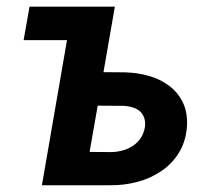

<svg xmlns="http://www.w3.org/2000/svg" viewBox="-20 -548 627 568"><path d="M67.4 -528.3 49.8 -429.2H178.2L104 0H306.6Q347.2 0.5 386.7 -10Q426.3 -20.5 458 -42.5Q489.7 -64 510 -97.4Q530.3 -130.9 533.2 -175.8Q535.2 -216.3 520.5 -245.8Q505.9 -275.4 480 -294.4Q454.1 -314 420.2 -323.5Q386.2 -333 350.6 -334L286.1 -334.5L319.8 -528.3ZM269 -235.4 347.2 -234.9Q361.3 -233.9 373.5 -230Q385.7 -226.1 394.5 -218.3Q402.8 -210.4 406.7 -199Q410.6 -187.5 408.7 -172.4Q405.8 -153.8 396.7 -140.1Q387.7 -126.5 374 -117.2Q360.4 -107.9 344 -103.3Q327.6 -98.6 310.5 -98.1L245.1 -98.6Z"/></svg>

Font: Roboto Mono SemiBold
Style: Italic
Weight: 600
Italic angle: -10°
Monospace: yes
Designer: Google
Version: Version 3.000